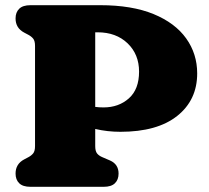

<svg xmlns="http://www.w3.org/2000/svg" viewBox="-20 -720 807 740"><path d="M740 -437Q740 -334.5 663 -273.2Q586 -212 444 -212Q394 -212 347 -223V-157Q347 -137.5 354.2 -128.5Q361.5 -119.5 375 -114L404 -101.5Q437 -87 437 -51Q437 -27.5 423 -13.8Q409 0 379.5 0H97.5Q68 0 54 -13.8Q40 -27.5 40 -51Q40 -88 73 -105.5L89 -114Q100.5 -120 107.8 -128.8Q115 -137.5 115 -157V-543Q115 -562.5 107.8 -571.2Q100.5 -580 89 -586L73 -594.5Q40 -612 40 -649Q40 -672.5 54 -686.2Q68 -700 97.5 -700H366Q488.5 -700 571.8 -665.8Q655 -631.5 697.5 -572Q740 -512.5 740 -437ZM347 -595.5V-308Q362 -306 379 -306Q437.5 -306 476.8 -341Q516 -376 516 -444Q516 -510.5 471.8 -553Q427.5 -595.5 356 -595.5Z"/></svg>

Font: Fraunces 9pt S100 Black
Style: Regular
Weight: 900
Version: Version 1.000; ttfautohint (v1.8.3)